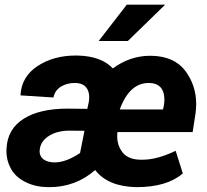

<svg xmlns="http://www.w3.org/2000/svg" viewBox="-20 -770 864 800"><path d="M391.1 -599.1H512.7L668 -750.5H508.3ZM548.3 9.8C633.3 9.8 697.8 -9.3 741.7 -47.4L711.9 -141.6C665 -119.6 620.6 -104.5 572.3 -104.5C570.3 -104.5 568.4 -104.5 565.9 -104.5C532.2 -105 507.3 -114.7 491.7 -133.8C476.1 -152.8 468.3 -175.8 468.3 -203.1C468.3 -208.5 468.8 -213.9 469.2 -219.7H782.7L794.9 -298.8C796.4 -312 797.4 -324.7 797.4 -336.9C797.4 -389.6 781.7 -435.5 751.5 -475.6C720.7 -515.6 674.3 -536.1 611.8 -537.6C609.9 -537.6 607.9 -537.6 606 -537.6C549.3 -537.6 497.6 -520 450.2 -484.9C418.5 -519 369.1 -537.1 302.7 -538.6C300.3 -538.6 297.4 -538.6 294.9 -538.6C233.9 -538.6 180.7 -523.9 136.2 -494.6C91.8 -465.3 67.9 -424.8 65.4 -372.6L202.6 -363.8C207 -383.8 217.3 -398.9 233.9 -409.2C251 -419.4 270 -424.3 291 -424.3C292.5 -424.3 293.5 -424.3 294.9 -424.3C327.6 -423.3 346.7 -407.2 351.1 -376C351.6 -372.6 351.6 -368.7 351.6 -365.2C351.6 -358.9 351.1 -352.5 350.1 -345.7L343.8 -316.4L262.2 -317.4C184.1 -317.4 122.6 -303.2 78.1 -274.9C33.2 -246.1 9.8 -205.1 7.3 -151.9C7.3 -148.4 6.8 -145 6.8 -141.6C6.8 -113.3 13.7 -87.9 26.4 -65.4C39.6 -42.5 59.6 -24.4 86.9 -11.2C113.8 2.4 144.5 9.3 179.2 9.8C181.2 9.8 183.1 9.8 185.1 9.8C258.8 9.8 322.8 -14.2 376.5 -61.5C412.1 -15.6 469.2 8.3 548.3 9.8ZM604 -424.3C642.1 -422.4 662.1 -402.3 664.6 -363.8C664.6 -360.8 665 -357.9 665 -355C665 -346.7 664.1 -337.9 662.6 -329.1L659.2 -314H479C505.9 -387.7 546.4 -424.3 599.6 -424.3C601.1 -424.3 602.5 -424.3 604 -424.3ZM208 -93.3C164.6 -93.3 145 -114.3 145 -139.2C145 -142.6 145.5 -146 146 -149.9C149.4 -171.9 162.1 -189.9 183.6 -203.6C205.1 -217.3 231.9 -224.6 264.2 -225.6L332 -225.1L313.5 -132.3C274.4 -106.4 239.3 -93.3 208 -93.3Z"/></svg>

Font: Roboto
Style: Bold Italic
Weight: 700
Italic angle: -12°
Designer: Google
Version: Version 2.137; 2017